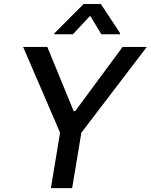

<svg xmlns="http://www.w3.org/2000/svg" viewBox="-20 -969 776 989"><path d="M355.5 -792.6 444.6 -887.8 501.8 -792.6H597.7L598.7 -797.9L499.3 -948.5H410.9L260.7 -797.9L259.6 -792.6ZM99.1 -727.3 289.4 -285.5 242.2 0H351.6L399.1 -285.5L736.2 -727.3H611.5L367.5 -396.7H359.4L223.7 -727.3Z"/></svg>

Font: TID UI Medium
Style: Italic
Weight: 500
Italic angle: -9.39999°
Designer: The TID Project Authors
Foundry: Bakken & Bæck
Version: Version 1.001;hotconv 1.0.109;makeotfexe 2.5.65596